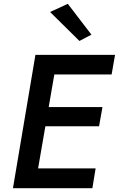

<svg xmlns="http://www.w3.org/2000/svg" viewBox="-20 -988 624 1008"><path d="M119 0H465L482 -104H137ZM221 -597H566L584 -700H238ZM174 -325H500L518 -426H192ZM166 -700 48 0H162L283 -700ZM243 -925 397 -773 460 -806 336 -968Z"/></svg>

Font: Jost Medium
Style: Italic
Weight: 500
Italic angle: -5°
Version: Version 3.710